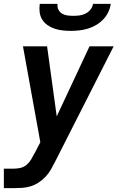

<svg xmlns="http://www.w3.org/2000/svg" viewBox="-24 -760 644 995"><path d="M-4 215V114H48Q65 114 82.5 110Q100 106 114 94Q128 82 137.5 66Q147 50 155 34Q155 34 155 33.5Q155 33 156 33L185 -23L95 -520H220L270 -157L440 -520H565L261 79Q251 99 239.5 119Q228 139 212 156Q196 173 176 186Q156 199 134.5 205.5Q113 212 91.5 213.5Q70 215 48 215ZM343 -600Q321 -600 299.5 -602.5Q278 -605 258.5 -611.5Q239 -618 222 -630Q205 -642 194.5 -659Q184 -676 181.5 -697Q179 -718 182 -740H274Q272 -724 278.5 -710.5Q285 -697 297.5 -689.5Q310 -682 325 -680Q340 -678 356 -678Q372 -678 388 -680Q404 -682 419 -689.5Q434 -697 445 -710.5Q456 -724 458 -740H550Q547 -718 537 -697Q527 -676 510.5 -659Q494 -642 473.5 -630Q453 -618 431 -611.5Q409 -605 387 -602.5Q365 -600 343 -600Z"/></svg>

Font: Iosevka SS04 Extended Oblique
Style: Bold
Weight: 700
Width: 7
Italic angle: -9°
Monospace: yes
Designer: Belleve Invis
Foundry: Belleve Invis
Version: Version 19.0.0; ttfautohint (v1.8.4)